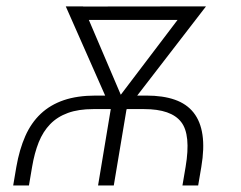

<svg xmlns="http://www.w3.org/2000/svg" viewBox="-20 -565 734 585"><path d="M20.2 0 29.8 -56.5Q39.1 -109.7 57 -150.2Q74.9 -190.7 104 -218.2Q133.2 -245.7 174.4 -259.8Q215.6 -273.8 271.3 -273.8H300.4L180.4 -545.5H233.3V-545.1L552.2 -545.5H607.6L398.1 -273.8H426.1Q476.6 -273.8 512.6 -261.2Q548.7 -248.6 569.8 -221.9Q590.9 -195.3 596.9 -154.3Q603 -113.3 593.4 -56.5L583.8 0H535.9L545.5 -56.5Q562.1 -154.8 532 -193.2Q501.8 -232.6 419 -232.6H366.5L365.4 -231.2L326.7 0H278.8L317.5 -232.6H264.2Q219.1 -232.6 187 -220.9Q154.8 -209.2 133 -186.8Q111.2 -164.4 98 -131.6Q84.9 -98.7 77.8 -56.5L68.2 0ZM250.7 -504.3 348 -276.3 521 -504.3Z"/></svg>

Font: Inter P Extra Light
Style: Italic
Weight: 200
Italic angle: 9.39999°
Designer: Rasmus Andersson
Foundry: rsms
Version: Version 3.018;git-588b23468